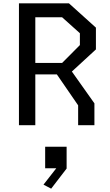

<svg xmlns="http://www.w3.org/2000/svg" viewBox="-20 -750 660 1150"><path d="M93.5 0H191.5V-304.5H320.5L448 -119V0H545.5V-131L410.5 -321.5L554.5 -454V-584.5L393 -730H93.5ZM250.5 258H317L240.5 356L286.5 380L379 259.5V129H250.5ZM191.5 -373V-646.5H352L458.5 -551V-480L352 -373Z"/></svg>

Font: Monaspace Krypton
Style: Regular
Weight: 400
Designer: Riley Cran & the Lettermatic Team
Foundry: Lettermatic
Version: Version 1.200 (Monaspace Krypton)